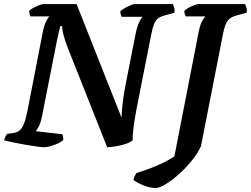

<svg xmlns="http://www.w3.org/2000/svg" viewBox="-31 -724 1233 944"><path d="M185.5 0Q176 0 150.5 -3.5Q125 -7 93.2 -12.5Q61.5 -18 33 -24Q4.5 -30 -11 -34.5Q-8.5 -44 -4 -53Q0.5 -62 4.5 -66L35 -70Q52.5 -72.5 64.8 -82.2Q77 -92 86.8 -115.8Q96.5 -139.5 105 -184L179 -565Q186 -599.5 196 -619.5Q206 -639.5 213 -643.5H119Q117 -648 114.5 -655.5Q112 -663 113 -671.5Q120 -678.5 134.2 -686Q148.5 -693.5 162.5 -698.8Q176.5 -704 181.5 -704H345.5L566.5 -145.5Q567.5 -173.5 570 -198.5Q572.5 -223.5 576.5 -249.8Q580.5 -276 586.5 -308L636.5 -561Q643.5 -595 653.8 -616.2Q664 -637.5 671 -641.5H567Q565 -646 562.8 -652.8Q560.5 -659.5 561 -669Q568 -676 582.2 -684Q596.5 -692 610.8 -698Q625 -704 630 -704H818.5Q821 -699.5 824.8 -688.5Q828.5 -677.5 826.5 -661.5L781.5 -649Q759.5 -643.5 746.8 -634Q734 -624.5 726.5 -606.2Q719 -588 712.5 -554L641.5 -194.5Q628.5 -128 624.5 -88.5Q620.5 -49 621 -33.5Q606 -22.5 583.5 -15.2Q561 -8 537.8 -4.5Q514.5 -1 496 0L302.5 -488Q287 -527 280.5 -555Q274 -583 274.5 -596H266Q265 -592.5 262.8 -584.5Q260.5 -576.5 257.5 -563.5Q254.5 -550.5 250 -529.5L174.5 -147Q169 -120 160 -103Q151 -86 145 -79L275 -64Q277.5 -59.5 279.2 -51.2Q281 -43 279.5 -34.5Q260.5 -19.5 231.2 -9.8Q202 0 185.5 0ZM733.5 200.5Q718 200.5 697.2 195Q676.5 189.5 657.2 180Q638 170.5 625 161Q627.5 149 632.2 140Q637 131 640 126.5Q697 109.5 745.2 88.2Q793.5 67 826.5 44.5L945 -563Q953.5 -607 964.8 -624Q976 -641 979 -643.5H882.5Q880 -647.5 877.5 -655Q875 -662.5 875.5 -671Q883.5 -679 897.5 -686.5Q911.5 -694 925 -699Q938.5 -704 944.5 -704H1174Q1176 -699 1180 -688.5Q1184 -678 1181.5 -661.5L1133.5 -648.5Q1102 -640.5 1088.2 -621.8Q1074.5 -603 1066.5 -562.5L957 -5Q940.5 31 910.8 67.2Q881 103.5 847 133.8Q813 164 782.5 182.2Q752 200.5 733.5 200.5Z"/></svg>

Font: Texturina Medium
Style: Italic
Weight: 500
Italic angle: -11°
Designer: Guillermo Torres Carreño
Foundry: Omnibus-Type
Version: Version 1.002